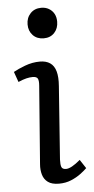

<svg xmlns="http://www.w3.org/2000/svg" viewBox="-55 -786 407 833"><g transform="rotate(-5 149.0 -369.5)"><path d="M119 -416Q121 -439 116 -448Q111 -457 94 -457Q81 -457 66.5 -453.5Q52 -450 31 -441L15 -486Q34 -497 66 -509Q98 -521 131 -521Q158 -521 175.5 -509Q193 -497 200 -472Q207 -447 204 -408L181 -90Q180 -68 184 -57.5Q188 -47 204 -47Q215 -47 230.5 -55.5Q246 -64 266 -81L291 -43Q281 -33 263 -19.5Q245 -6 221 4Q197 14 168 14Q137 14 120 1.5Q103 -11 97 -32Q91 -53 93 -77ZM92 -686Q92 -715 110 -734Q128 -753 157 -753Q176 -753 190.5 -744.5Q205 -736 213 -721.5Q221 -707 221 -687Q221 -658 203.5 -639Q186 -620 157 -620Q128 -620 110 -638.5Q92 -657 92 -686Z"/></g></svg>

Font: Literata
Style: Italic
Weight: 400
Italic angle: -2°
Designer: Latin by Veronika Burian and Jose Scaglione. Greek by Irene Vlachou. Cyrillic by Vera Evstafieva
Foundry: TypeTogether
Version: Version 3.103;gftools[0.9.29]